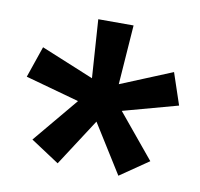

<svg xmlns="http://www.w3.org/2000/svg" viewBox="-58 -771 580 557"><g transform="rotate(10 232.5 -492.5)"><path d="M61 -334 171.9 -466.8 13.2 -510.7 44.9 -603 200.2 -539.1 188.5 -710.9H292.5L279.8 -535.6L431.6 -598.1L462.9 -504.9L301.8 -460.9L408.7 -331.5L324.7 -273.9L234.9 -417.5L145 -278.8Z"/></g></svg>

Font: Vazirmatn RD Black
Style: Regular
Weight: 900
Designer: Saber Rastikerdar
Foundry: Saber Rastikerdar
Version: Version 32.102